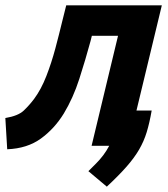

<svg xmlns="http://www.w3.org/2000/svg" viewBox="-49 -546 629 719"><path d="M351 153 282 95Q297 80 311 66Q325 52 337.5 35.5Q350 19 360 0H294L393 -412H295L290 -392Q271 -322 248 -250.5Q225 -179 190 -121Q155 -64 104 -27Q53 10 -22 13L-29 -104Q19 -112 40 -132Q61 -152 79 -176Q105 -211 124.5 -261Q144 -311 158.5 -365.5Q173 -420 184 -466L199 -526H557L462 -132H519Q511 -86 500.5 -51.5Q490 -17 472 14Q454 45 425 78Q396 111 351 153Z"/></svg>

Font: Ubuntu Sans Mono
Style: Italic
Weight: 400
Italic angle: -13.5°
Monospace: yes
Designer: Dalton Maag Ltd
Foundry: Dalton Maag Ltd
Version: Version 1.006